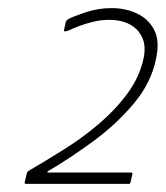

<svg xmlns="http://www.w3.org/2000/svg" viewBox="-20 -714 409 474"><path d="M45 -260Q43 -260 41.5 -261Q40 -262 41 -264L46 -285Q47 -287 47.5 -289Q48 -291 52 -293Q93 -317 138.5 -345.5Q184 -374 224.5 -408.5Q265 -443 294.5 -483Q324 -523 334 -568Q341 -599 331.5 -620.5Q322 -642 301 -653.5Q280 -665 249 -665Q229 -665 209 -660Q189 -655 173.5 -649Q158 -643 150 -639Q137 -634 138 -639L142 -659Q143 -662 145 -664Q147 -666 151 -668Q160 -673 191 -683.5Q222 -694 256 -694Q289 -694 317.5 -681Q346 -668 360.5 -640.5Q375 -613 365 -568Q353 -509 310 -458Q267 -407 210.5 -365.5Q154 -324 98 -291Q96 -290 97 -289Q98 -288 99 -288H303Q307 -288 307 -285L302 -263Q301 -262 301 -261Q301 -260 298 -260Z"/></svg>

Font: Glory Thin
Style: Italic
Weight: 100
Italic angle: -12°
Designer: Robert Leuschke
Foundry: Robert Leuschke
Version: Version 1.011